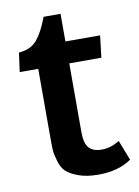

<svg xmlns="http://www.w3.org/2000/svg" viewBox="-74 -660 526 725"><g transform="rotate(-10 188.5 -297.5)"><path d="M144 -609H209V-503H342L332 -419H209V-156Q209 -112 225 -94.5Q241 -77 274 -77Q308 -77 342 -98L372 -21Q322 14 245 14Q200 14 169 2.5Q138 -9 123 -23Q108 -37 100 -64Q92 -91 91 -106.5Q90 -122 90 -152V-419H19L29 -492Q76 -496 100 -525.5Q124 -555 144 -609Z"/></g></svg>

Font: Bree Serif
Style: Regular
Weight: 400
Designer: Veronika Burian, Jos Scaglione
Foundry: TypeTogether
Version: Version 1.001